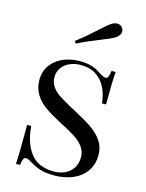

<svg xmlns="http://www.w3.org/2000/svg" viewBox="-130 -951 795 1043"><g transform="rotate(15 267.5 -429.0)"><path d="M63 0ZM377.4 -585Q400.9 -570.8 411.6 -570.8Q420.9 -570.8 425.8 -581.5Q430.7 -592.3 433.6 -615.2H456.5Q451.7 -563 451.7 -431.2H428.7Q424.8 -477.1 406.5 -515.9Q388.2 -554.7 352.8 -578.9Q317.4 -603 264.6 -603Q229.5 -603 201.7 -590.1Q173.8 -577.1 158.2 -554.7Q142.6 -532.2 142.6 -503.9Q142.6 -472.7 158.2 -450Q173.8 -427.2 198.2 -410.9Q222.7 -394.5 268.1 -369.6Q290 -358.4 300.3 -352.1Q362.3 -319.3 400.1 -293Q438 -266.6 460.7 -233.2Q483.4 -199.7 483.4 -155.8Q483.4 -101.1 456.1 -62.7Q428.7 -24.4 382.1 -5.1Q335.4 14.2 278.3 14.2Q230.5 14.2 199.7 4.2Q168.9 -5.9 141.6 -22.9Q119.1 -37.1 107.4 -37.1Q98.1 -37.1 93.3 -26.6Q88.4 -16.1 85.4 6.8H62.5Q66.4 -42 66.4 -212.9H89.4Q96.2 -120.1 139.2 -63Q182.1 -5.9 271.5 -5.9Q303.2 -5.9 331.3 -18.1Q359.4 -30.3 377 -55.7Q394.5 -81.1 394.5 -119.1Q394.5 -152.3 375.2 -177.7Q356 -203.1 324.2 -223.4Q292.5 -243.7 235.4 -272.9Q182.1 -300.3 146.7 -325.4Q111.3 -350.6 89.4 -385.3Q67.4 -419.9 67.4 -465.8Q67.4 -515.6 93.3 -551Q119.1 -586.4 161.9 -604.2Q204.6 -622.1 255.4 -622.1Q286.1 -622.1 308.3 -616.9Q330.6 -611.8 345.2 -604.2Q359.9 -596.7 377.4 -585ZM397.5 -871.6Q418 -871.6 428.2 -855Q434.1 -846.2 434.1 -835.9Q434.1 -814.5 407.2 -796.9Q389.2 -785.6 335 -764.2Q263.2 -736.3 206.5 -708L199.2 -721.2Q247.1 -757.3 306.6 -811.5Q344.7 -847.2 367.2 -861.8Q383.3 -871.6 397.5 -871.6Z"/></g></svg>

Font: Playfair Display SC
Style: Regular
Weight: 400
Designer: Claus Eggers Sørensen
Foundry: Claus Eggers Sørensen
Version: Version 1.004;PS 001.004;hotconv 1.0.70;makeotf.lib2.5.58329